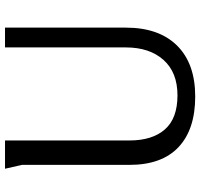

<svg xmlns="http://www.w3.org/2000/svg" viewBox="-36 -732 780 747"><g transform="rotate(-90 353.5 -358.0)"><path d="M86 -662 71 -728H181V-244Q181 -155 224 -106Q267 -57 356.5 -57Q446 -57 494.5 -111.5Q543 -166 543 -258V-728H620V-258Q620 -129 550 -58.5Q480 12 352 12Q224 12 155 -53Q86 -118 86 -244Z"/></g></svg>

Font: Rosario
Style: Regular
Weight: 400
Designer: Hector Gatti
Foundry: Omnibus-Type
Version: Version 1.002